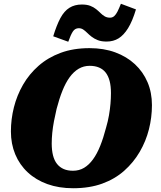

<svg xmlns="http://www.w3.org/2000/svg" viewBox="-20 -984 855 1021"><path d="M369 17Q293 17 232 -5Q171 -27 127.5 -67.5Q84 -108 61 -163.5Q38 -219 38 -285Q38 -350 54 -413.5Q70 -477 102.5 -533.5Q135 -590 185 -634Q235 -678 302.5 -703Q370 -728 456 -728Q532 -728 593 -705.5Q654 -683 697.5 -642.5Q741 -602 764.5 -547Q788 -492 788 -425Q788 -360 772 -296.5Q756 -233 723 -176.5Q690 -120 640.5 -76Q591 -32 523.5 -7.5Q456 17 369 17ZM457 -634Q425 -634 398.5 -618.5Q372 -603 350.5 -573.5Q329 -544 312 -501.5Q295 -459 281 -405Q273 -371 267 -339.5Q261 -308 258 -278Q255 -248 255 -221Q255 -185 262 -157.5Q269 -130 283.5 -112Q298 -94 319 -85Q340 -76 368 -76Q401 -76 427 -91.5Q453 -107 474.5 -136.5Q496 -166 513 -208.5Q530 -251 544 -305Q554 -339 559.5 -371Q565 -403 567.5 -432.5Q570 -462 570 -489Q570 -526 563 -553Q556 -580 542 -598Q528 -616 506.5 -625Q485 -634 457 -634ZM547 -763Q519 -763 500 -770.5Q481 -778 467.5 -788.5Q454 -799 443.5 -809.5Q433 -820 422.5 -827Q412 -834 399 -834Q379 -834 367.5 -816.5Q356 -799 343 -762L263 -791Q281 -850 301 -887.5Q321 -925 349 -942.5Q377 -960 415 -960Q442 -960 460 -953Q478 -946 491 -935.5Q504 -925 514.5 -914.5Q525 -904 537 -897Q549 -890 565 -890Q578 -890 587.5 -898.5Q597 -907 605 -923Q613 -939 623 -964L703 -934Q684 -871 661 -834Q638 -797 610.5 -780Q583 -763 547 -763Z"/></svg>

Font: Roboto Serif 20pt ExtraBold
Style: Italic
Weight: 800
Italic angle: -10°
Version: Version 1.007